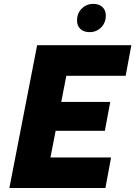

<svg xmlns="http://www.w3.org/2000/svg" viewBox="-20 -948 682 968"><path d="M27.2 0 167.2 -720H344.4L204.4 0ZM150 0 180 -154H540L511.4 0ZM209.6 -288.4 236.8 -434H535.8L508.6 -288.4ZM260 -566 290 -720H642.2L613.6 -566ZM431.5 -786Q402.4 -786 385.4 -801.9Q368.3 -817.9 368.3 -845.2Q368.3 -880.3 391.9 -904.4Q415.5 -928.4 450.3 -928.4Q479.4 -928.4 496.5 -912.5Q513.5 -896.5 513.5 -869.2Q513.5 -834.1 490.1 -810Q466.6 -786 431.5 -786Z"/></svg>

Font: Kufam
Style: Italic
Weight: 400
Italic angle: -11°
Designer: Artur Schmal
Foundry: Original Type
Version: Version 1.301; ttfautohint (v1.8.3)